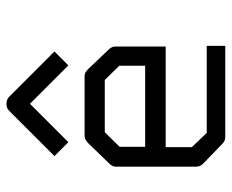

<svg xmlns="http://www.w3.org/2000/svg" viewBox="-80 -672 701 580"><g transform="rotate(-90 270.0 -381.5)"><path d="M116 -231V-152L159 -107H422V-51H147Q135 -51 127 -59L65 -119Q57 -127 57 -140V-382Q57 -392 67 -402L128 -465Q139 -476 150 -476H331Q341 -476 352 -465L411 -403Q420 -394 420 -383V-231ZM117 -293H362V-371L319 -415H161L117 -370ZM110 -546 89 -567 226 -704Q234 -712 246 -712Q260 -712 268 -704L405 -567L384 -546L363 -525L247 -641L131 -525Z"/></g></svg>

Font: 3270 Nerd Font
Style: Regular
Weight: 400
Monospace: yes
Version: Version 3.0.1;Nerd Fonts 3.3.0